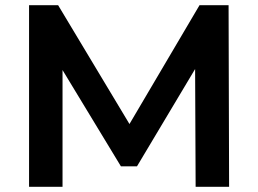

<svg xmlns="http://www.w3.org/2000/svg" viewBox="-20 -720 995 740"><path d="M92 0V-700H204L479 -242L749 -700H861L863 0H734L732 -454L508 -79H446L221 -450V0Z"/></svg>

Font: Belfius21
Style: Bold
Weight: 700
Designer: Montserrat's base design by Julieta Ulanovsky, modified by Coast SPRL for Belfius Bank NV.
Foundry: Montserrat's base design by Julieta Ulanovsky, modified by Coast SPRL for Belfius Bank NV.
Version: Version 2.000;FEAKit 1.0